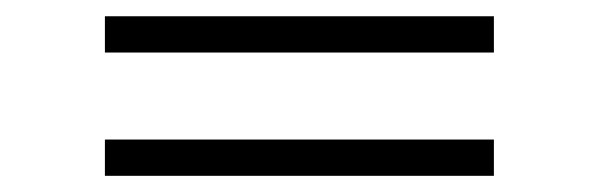

<svg xmlns="http://www.w3.org/2000/svg" viewBox="-20 -328 733 235"><path d="M108.4 -263.7V-308.1H584.5V-263.7ZM108.4 -112.8V-157.2H584.5V-112.8Z"/></svg>

Font: Now
Style: Regular
Weight: 400
Designer: Alfredo Marco Pradil
Foundry: Alfredo Marco Pradil
Version: Version 1.200;hotconv 1.0.109;makeotfexe 2.5.65596